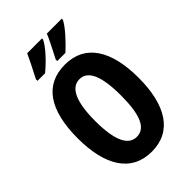

<svg xmlns="http://www.w3.org/2000/svg" viewBox="-274 -1034 1146 1146"><g transform="rotate(-45 299.0 -461.0)"><path d="M481 -923V-932H355C345 -906 316 -848 283 -785V-772H352C395 -811 463 -883 481 -923ZM314 -923V-932H189C177 -905 150 -850 116 -785V-772H180C234 -816 295 -881 314 -923ZM556 -358C556 -587 472 -725 300 -725C131 -725 43 -599 43 -359C43 -131 127 10 300 10C472 10 556 -129 556 -358ZM190 -358C190 -519 227 -602 300 -602C371 -602 407 -523 407 -358C407 -193 372 -116 299 -116C227 -116 190 -197 190 -358Z"/></g></svg>

Font: Noto Sans Oriya ExtCond Bold
Style: Bold
Weight: 700
Width: 2
Designer: Amélie Bonet and Sol Matas
Foundry: Google LLC
Version: Version 2.006